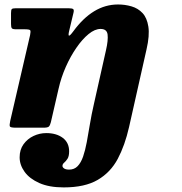

<svg xmlns="http://www.w3.org/2000/svg" viewBox="-20 -556 794 836"><path d="M47.5 -520Q34.5 -520 31.2 -516.2Q28 -512.5 28 -498.5V-451.5Q28 -437.5 31.5 -433Q35 -428.5 50 -428.5H87Q108.5 -428.5 111.5 -424.2Q114.5 -420 111 -403L24.5 -29.5Q20.5 -11 23 -5.5Q25.5 0 50 0H169.5Q187.5 0 192.8 -5Q198 -10 201.5 -24L235 -169.5Q246 -218.5 266.5 -264.8Q287 -311 312.8 -348.2Q338.5 -385.5 365.8 -407.8Q393 -430 418 -430Q445.5 -430 448.5 -405.5Q451.5 -381 441.5 -337.5L389 -103.5Q378.5 -58 371.5 -15.5Q364.5 27 357.8 63Q351 99 341.8 125.8Q332.5 152.5 318 167.5Q303.5 182.5 281 182.5Q266.5 182.5 259.2 177.5Q252 172.5 252 166.5Q252 158.5 259.2 152.5Q266.5 146.5 273.8 135.5Q281 124.5 281 103Q281 65 253.2 44.2Q225.5 23.5 181.5 23.5Q152.5 23.5 126 36Q99.5 48.5 82.5 72Q65.5 95.5 65.5 129Q65.5 162 87 192Q108.5 222 151.2 241Q194 260 257.5 260Q349.5 260 405.5 227.2Q461.5 194.5 492.8 135.5Q524 76.5 542 -3L618 -341Q632 -401.5 626 -440Q620 -478.5 600.5 -499.2Q581 -520 552.8 -528.2Q524.5 -536.5 494 -536.5Q438.5 -536.5 390 -507Q341.5 -477.5 299.5 -420Q284 -399 280.2 -400.8Q276.5 -402.5 281.5 -423L300 -500.5Q303 -512.5 298.8 -516.2Q294.5 -520 279.5 -520Z"/></svg>

Font: Besley ExtraBold
Style: Italic
Weight: 800
Italic angle: -13°
Designer: Owen Earl
Foundry: indestructible type*
Version: Version 2.001